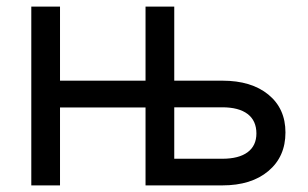

<svg xmlns="http://www.w3.org/2000/svg" viewBox="-20 -561 932 581"><path d="M493.2 0V-80.6H652.3Q702.6 -80.6 729.2 -100.3Q755.9 -120.1 755.9 -157.2Q755.9 -195.8 729.2 -216.1Q702.6 -236.3 652.3 -236.3H491.2V-316.9H652.8Q740.7 -316.9 792.2 -274.7Q843.8 -232.4 843.8 -160.2Q843.8 -86.9 792.2 -43.5Q740.7 0 652.8 0ZM74.7 0V-541H161.6V0ZM140.6 -235.8V-316.9H440.4V-235.8ZM420.4 0V-541H507.3V0Z"/></svg>

Font: Inter 17pt
Style: Regular
Weight: 400
Version: Version 4.001;git-66647c0bb